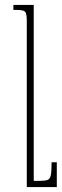

<svg xmlns="http://www.w3.org/2000/svg" viewBox="-20 -512 249 774"><path d="M209 142V242H88V-428Q88 -457 81.5 -464.5Q75 -472 47 -472H34V-492H116V217H142Q163 217 172.5 213Q182 209 185 193.5Q188 178 188 142Z"/></svg>

Font: Noto Serif Armenian Condensed Thin
Style: Regular
Weight: 100
Width: 3
Designer: Monotype Design Team
Foundry: Monotype Imaging Inc.
Version: Version 2.008; ttfautohint (v1.8.4.7-5d5b)